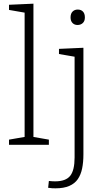

<svg xmlns="http://www.w3.org/2000/svg" viewBox="-20 -788 574 1045"><path d="M162 -35 154 -44 246 -28V0H29V-28L121 -44L114 -35V-727L121 -718L29 -734V-762L162 -768ZM282 237Q274 237 263.5 236.5Q253 236 242 234L246 197Q256 198 264.5 198.5Q273 199 280 199Q338 199 362 169Q386 139 386 69V-488L394 -478L301 -494V-522L434 -528V52Q434 95 427 129Q420 163 403.5 187Q387 211 357 224Q327 237 282 237ZM402 -652Q385 -652 374.5 -663Q364 -674 364 -693Q364 -714 375 -725Q386 -736 403 -736Q421 -736 431.5 -725Q442 -714 442 -693Q442 -673 430.5 -662.5Q419 -652 402 -652Z"/></svg>

Font: Bitter Thin Light
Style: Regular
Weight: 300
Version: Version 2.002